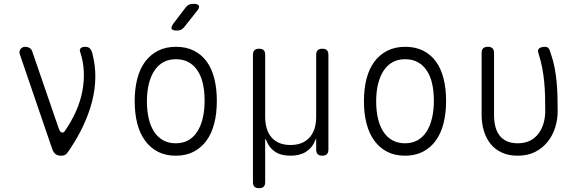

<svg xmlns="http://www.w3.org/2000/svg" viewBox="-20 -805 3040 1005"><path d="M253 -26 83 -523Q81 -530 82.5 -537Q84 -544 88 -549Q92 -554 98.5 -557Q105 -560 111 -560Q124 -560 134.5 -554Q145 -548 149 -535L288 -131Q294 -115 303 -111.5Q312 -108 320 -120Q355 -171 378 -223Q401 -275 411 -327.5Q421 -380 418.5 -432.5Q416 -485 399 -535Q397 -542 398.5 -546.5Q400 -551 404 -554Q408 -557 413.5 -558.5Q419 -560 426 -560Q444 -560 452.5 -549Q461 -538 464 -523Q480 -461 479 -398.5Q478 -336 462 -274Q446 -212 417 -149.5Q388 -87 347 -26Q337 -10 328 0Q319 10 300 10Q281 10 270 1Q259 -8 253 -26Z M900 10Q847 10 807 -10.5Q767 -31 739.5 -68.5Q712 -106 698.5 -158.5Q685 -211 685 -275Q685 -340 698.5 -392.5Q712 -445 739.5 -482Q767 -519 807.5 -539.5Q848 -560 901 -560Q955 -560 995.5 -539.5Q1036 -519 1062.5 -482Q1089 -445 1102 -393Q1115 -341 1115 -277Q1115 -212 1101.5 -159Q1088 -106 1060.5 -68.5Q1033 -31 993 -10.5Q953 10 900 10ZM900 -55Q937 -55 965 -70.5Q993 -86 1012 -115Q1031 -144 1041 -185.5Q1051 -227 1051 -277Q1051 -327 1042 -367Q1033 -407 1014 -435.5Q995 -464 967 -479.5Q939 -495 901 -495Q863 -495 835 -479.5Q807 -464 788 -435Q769 -406 759 -365.5Q749 -325 749 -275Q749 -225 758.5 -184.5Q768 -144 787 -115Q806 -86 834.5 -70.5Q863 -55 900 -55ZM944 -663Q936 -653 927 -649Q918 -645 906 -645Q883 -645 878.5 -654Q874 -663 888 -682L951 -765Q958 -775 968 -780Q978 -785 991 -785Q1016 -785 1021 -775Q1026 -765 1010 -746Z M1336 180Q1319 180 1311.5 172Q1304 164 1304 148V-518Q1304 -534 1312 -542Q1320 -550 1336 -550Q1353 -550 1360.5 -542Q1368 -534 1368 -518V-194Q1368 -123 1402.5 -84.5Q1437 -46 1501 -46Q1564 -46 1599.5 -84.5Q1635 -123 1635 -194V-518Q1635 -534 1643 -542Q1651 -550 1667 -550Q1684 -550 1691.5 -542Q1699 -534 1699 -518V-22Q1699 -6 1691 2Q1683 10 1667 10Q1651 10 1643 2Q1635 -6 1635 -22V-69Q1635 -78 1635 -79Q1634 -79 1634 -79Q1634 -79 1630 -70Q1615 -32 1582.5 -11Q1550 10 1500 10Q1451 10 1419.5 -11Q1388 -32 1374 -70Q1370 -78 1369 -78Q1368 -78 1368 -69V148Q1368 164 1360.5 172Q1353 180 1336 180Z M2100 10Q2047 10 2007 -10.5Q1967 -31 1939.5 -68.5Q1912 -106 1898.5 -158.5Q1885 -211 1885 -275Q1885 -340 1898.5 -392.5Q1912 -445 1939.5 -482Q1967 -519 2007.5 -539.5Q2048 -560 2101 -560Q2155 -560 2195.5 -539.5Q2236 -519 2262.5 -482Q2289 -445 2302 -393Q2315 -341 2315 -277Q2315 -212 2301.5 -159Q2288 -106 2260.5 -68.5Q2233 -31 2193 -10.5Q2153 10 2100 10ZM2100 -55Q2137 -55 2165 -70.5Q2193 -86 2212 -115Q2231 -144 2241 -185.5Q2251 -227 2251 -277Q2251 -327 2242 -367Q2233 -407 2214 -435.5Q2195 -464 2167 -479.5Q2139 -495 2101 -495Q2063 -495 2035 -479.5Q2007 -464 1988 -435Q1969 -406 1959 -365.5Q1949 -325 1949 -275Q1949 -225 1958.5 -184.5Q1968 -144 1987 -115Q2006 -86 2034.5 -70.5Q2063 -55 2100 -55Z M2501 -528Q2501 -544 2509 -552Q2517 -560 2534 -560Q2550 -560 2558 -552Q2566 -544 2566 -528V-204Q2566 -171 2572.5 -144Q2579 -117 2594 -97Q2609 -77 2632.5 -66Q2656 -55 2690 -55Q2728 -55 2755 -69Q2782 -83 2799.5 -107Q2817 -131 2825.5 -161Q2834 -191 2834 -224Q2834 -266 2833 -303.5Q2832 -341 2828.5 -377.5Q2825 -414 2818 -450.5Q2811 -487 2798 -528Q2797 -530 2796.5 -532.5Q2796 -535 2796 -537Q2796 -550 2807.5 -555Q2819 -560 2830 -560Q2847 -560 2852.5 -551Q2858 -542 2862 -528Q2876 -488 2883 -451Q2890 -414 2893.5 -377Q2897 -340 2898 -302.5Q2899 -265 2899 -224Q2899 -178 2885.5 -136Q2872 -94 2845.5 -61.5Q2819 -29 2780.5 -9.5Q2742 10 2690 10Q2642 10 2606.5 -6.5Q2571 -23 2548 -51.5Q2525 -80 2513 -119Q2501 -158 2501 -204Z"/></svg>

Font: Maple Mono ExtraLight
Style: Regular
Weight: 275
Monospace: yes
Designer: subframe7536
Version: Version 7.000